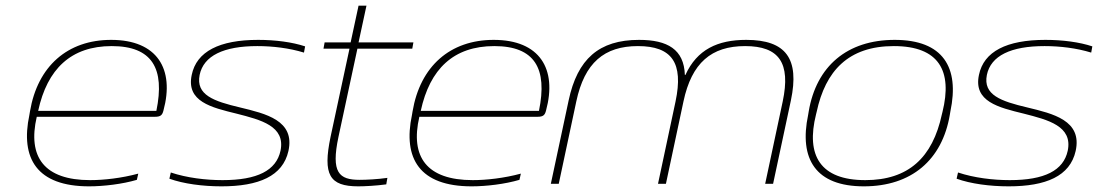

<svg xmlns="http://www.w3.org/2000/svg" viewBox="-20 -650 3883 679"><path d="M558 -259C598 -406 536 -509 373 -509C219 -509 113 -416 86 -256L84 -244C51 -89 111 9 295 9C347 9 413 1 464 -14L469 -36C410 -20 347 -13 299 -13C136 -13 77 -95 110 -237H528C548 -237 554 -243 558 -259ZM115 -258C147 -406 231 -487 375 -487C518 -487 564 -408 533 -258Z M817 -248C903 -226 990 -204 972 -117C957 -47 890 -13 767 -13C708 -13 641 -21 584 -40L579 -18C629 0 697 9 763 9C895 9 980 -27 1000 -116C1024 -224 920 -248 829 -270C736 -292 672 -314 686 -385C700 -453 771 -487 890 -487C944 -487 1003 -480 1055 -464L1059 -486C1014 -501 954 -509 893 -509C756 -509 675 -468 658 -385C638 -291 727 -270 817 -248Z M1252 -14C1179 -14 1150 -39 1177 -166L1244 -478H1438L1442 -500H1248L1276 -630H1248L1220 -500H1128L1124 -478H1216L1149 -166C1121 -32 1145 9 1247 9C1269 9 1310 7 1346 2L1350 -21C1316 -16 1275 -14 1252 -14Z M1911 -259C1951 -406 1889 -509 1726 -509C1572 -509 1466 -416 1439 -256L1437 -244C1404 -89 1464 9 1648 9C1700 9 1766 1 1817 -14L1822 -36C1763 -20 1700 -13 1652 -13C1489 -13 1430 -95 1463 -237H1881C1901 -237 1907 -243 1911 -259ZM1468 -258C1500 -406 1584 -487 1728 -487C1871 -487 1917 -408 1886 -258Z M1991 -295 1928 0H1956L2018 -291C2047 -428 2117 -487 2236 -487C2356 -487 2398 -428 2369 -291L2307 0H2335L2397 -291C2426 -428 2496 -487 2615 -487C2735 -487 2777 -428 2748 -291L2686 0H2714L2777 -295C2808 -442 2760 -509 2619 -509C2518 -509 2445 -475 2404 -385H2402C2399 -475 2341 -509 2240 -509C2098 -509 2022 -441 1991 -295Z M2840 -256 2838 -244C2805 -87 2865 9 3035 9C3203 9 3312 -84 3339 -244L3341 -256C3374 -412 3315 -509 3144 -509C2976 -509 2867 -416 2840 -256ZM2866 -246 2868 -254C2899 -399 2980 -487 3141 -487C3301 -487 3349 -399 3313 -254L3311 -246C3278 -92 3192 -13 3040 -13C2882 -13 2829 -99 2866 -246Z M3601 -248C3687 -226 3774 -204 3756 -117C3741 -47 3674 -13 3551 -13C3492 -13 3425 -21 3368 -40L3363 -18C3413 0 3481 9 3547 9C3679 9 3764 -27 3784 -116C3808 -224 3704 -248 3613 -270C3520 -292 3456 -314 3470 -385C3484 -453 3555 -487 3674 -487C3728 -487 3787 -480 3839 -464L3843 -486C3798 -501 3738 -509 3677 -509C3540 -509 3459 -468 3442 -385C3422 -291 3511 -270 3601 -248Z"/></svg>

Font: LT Wave Thin
Style: Italic
Weight: 100
Designer: Daniel Lyons
Version: Version 2.5 (Glyphs App)